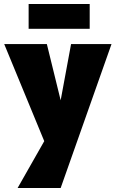

<svg xmlns="http://www.w3.org/2000/svg" viewBox="-20 -650 578 959"><path d="M537 -430 283 289H68L201 55L1 -430H214L283 -149L335 -430ZM123 -630H428V-506H123Z"/></svg>

Font: Ysabeau Black
Style: Regular
Weight: 900
Designer: Christian Thalmann (Catharsis Fonts)
Version: Version 0.003